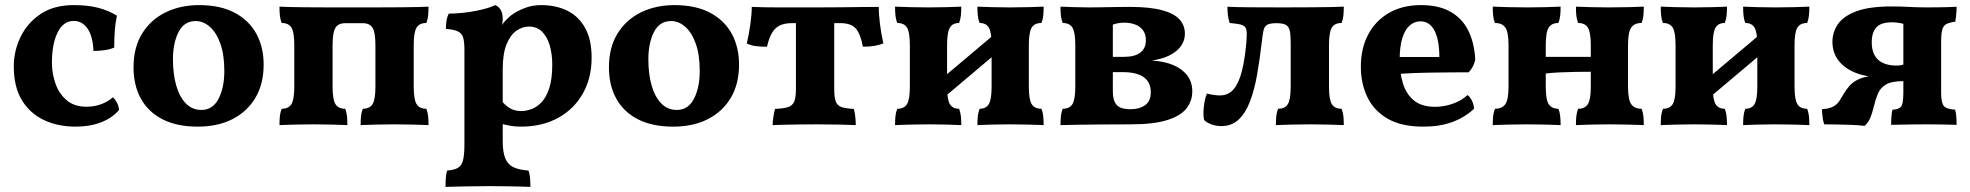

<svg xmlns="http://www.w3.org/2000/svg" viewBox="-20 -487 7716 752"><path d="M446.2 -56.4Q419.8 -24.8 375.9 -7.9Q332 9 276.2 9Q206.6 9 151.9 -16.9Q97.2 -42.8 65.6 -94.8Q34 -146.8 34 -227Q34 -287 60.4 -342Q86.8 -397 138.8 -432Q190.8 -467 269 -467Q324 -467 364.7 -456.4Q405.4 -445.8 438 -425.6Q431.8 -397.2 429.6 -367.5Q427.4 -337.8 427.4 -300.8Q410.4 -293.2 388 -290.3Q365.6 -287.4 346 -287.4Q343.6 -345.4 322.8 -375.2Q302 -405 268.8 -405Q227.8 -405 205.6 -359.9Q183.4 -314.8 183.4 -241.4Q183.4 -198.6 197.5 -158.9Q211.6 -119.2 241.5 -94.1Q271.4 -69 318 -69Q350 -69 376.4 -78.9Q402.8 -88.8 422.4 -106Q431.2 -97.8 438.1 -84.9Q445 -72 446.2 -56.4Z M754.2 9Q673 9 616.9 -19.6Q560.8 -48.2 531.9 -100.5Q503 -152.8 503 -223.6Q503 -301.2 536.8 -355.8Q570.6 -410.4 628.8 -438.7Q687 -467 759.6 -467Q843.2 -467 899.4 -437Q955.6 -407 984.1 -354.7Q1012.6 -302.4 1012.6 -233.8Q1012.6 -158.8 980.8 -104.7Q949 -50.6 891.3 -20.8Q833.6 9 754.2 9ZM768.8 -56.4Q813.2 -56.4 835.9 -99.9Q858.6 -143.4 858.6 -209.2Q858.6 -273 842.8 -316.7Q827 -360.4 801.4 -382.5Q775.8 -404.6 746.6 -404.6Q701.2 -404.6 679.3 -361.5Q657.4 -318.4 657.4 -254.8Q657.4 -196.4 670.3 -151.8Q683.2 -107.2 708.1 -81.8Q733 -56.4 768.8 -56.4Z M1074.6 3Q1074.6 -17.2 1076.2 -32.2Q1077.8 -47.2 1083.2 -61Q1110.2 -61 1121.4 -79.1Q1132.6 -97.2 1132.6 -148V-310Q1132.6 -360.8 1121.4 -378.9Q1110.2 -397 1083.2 -397Q1077.8 -410.8 1076.2 -425.8Q1074.6 -440.8 1074.6 -461Q1089.2 -460 1113.6 -459.5Q1138 -459 1177.7 -458.5Q1217.4 -458 1277.6 -458H1449.4Q1512.6 -458 1553.5 -458.5Q1594.4 -459 1619.1 -459.5Q1643.8 -460 1658.4 -461Q1658.4 -440.8 1656.8 -425.8Q1655.2 -410.8 1649.8 -397Q1622.8 -397 1611.6 -378.9Q1600.4 -360.8 1600.4 -310V-148Q1600.4 -97.2 1611.6 -79.1Q1622.8 -61 1649.8 -61Q1655.2 -47.2 1656.8 -32.2Q1658.4 -17.2 1658.4 3Q1635.8 2 1599.7 1Q1563.6 0 1525.4 0Q1487.2 0 1451.1 1Q1415 2 1392.4 3Q1392.4 -17.2 1394 -32.2Q1395.6 -47.2 1401 -61Q1428 -61 1439.2 -79.1Q1450.4 -97.2 1450.4 -148V-310Q1450.4 -360 1439.2 -378.1Q1428 -396.2 1401 -396.2H1332Q1305 -396.2 1293.8 -378.1Q1282.6 -360 1282.6 -310V-148Q1282.6 -97.2 1293.8 -79.1Q1305 -61 1332 -61Q1337.4 -47.2 1339 -32.2Q1340.6 -17.2 1340.6 3Q1318.6 2 1282.2 1Q1245.8 0 1207.6 0Q1169.4 0 1133 1Q1096.6 2 1074.6 3Z M1725 245Q1725 223.6 1726.3 208.1Q1727.6 192.6 1731.2 181Q1757.8 179 1772.7 170.9Q1787.6 162.8 1793.3 141.3Q1799 119.8 1799 79V-292Q1799 -320.4 1794.6 -337.7Q1790.2 -355 1774.8 -363.3Q1759.4 -371.6 1726.4 -373.8Q1726.4 -389.6 1728.7 -405.2Q1731 -420.8 1737.8 -433.6Q1794.6 -434.4 1845.4 -444.7Q1896.2 -455 1919.8 -467Q1933 -461.6 1941 -448.5Q1949 -435.4 1949 -411Q1949 -398.2 1943.7 -380.7Q1938.4 -363.2 1928.6 -338.8L1949 -318V65Q1949 108 1958.6 132.3Q1968.2 156.6 1990.1 167.5Q2012 178.4 2050 181Q2054.8 194.4 2056.1 211.4Q2057.4 228.4 2057.4 245Q2040 244 2013.5 243.5Q1987 243 1957.2 242.5Q1927.4 242 1899 242Q1852.6 242 1802.8 243Q1753 244 1725 245ZM2020.6 9Q1998.6 9 1979.6 5.8Q1960.6 2.6 1938.6 -3.6V-99.2Q1955.6 -77 1974.9 -64.5Q1994.2 -52 2022 -52Q2040.6 -52 2061.5 -59.6Q2082.4 -67.2 2100.9 -86.4Q2119.4 -105.6 2131.2 -141.5Q2143 -177.4 2143 -234.4Q2143 -274.4 2133.3 -308.3Q2123.6 -342.2 2103.5 -362.6Q2083.4 -383 2051.4 -383Q2026.2 -383 2002.9 -366.9Q1979.6 -350.8 1964.3 -314.2Q1949 -277.6 1949 -216L1908.6 -318.4Q1925.2 -358.2 1939.8 -380.3Q1954.4 -402.4 1967.8 -414Q1978.6 -426 1998.4 -437.9Q2018.2 -449.8 2043.6 -458.4Q2069 -467 2099.4 -467Q2157.4 -467 2201.8 -445.2Q2246.2 -423.4 2271.7 -377.7Q2297.2 -332 2297.2 -260.6Q2297.2 -181.2 2262.6 -120.3Q2228 -59.4 2165.7 -25.2Q2103.4 9 2020.6 9Z M2616.2 9Q2535 9 2478.9 -19.6Q2422.8 -48.2 2393.9 -100.5Q2365 -152.8 2365 -223.6Q2365 -301.2 2398.8 -355.8Q2432.6 -410.4 2490.8 -438.7Q2549 -467 2621.6 -467Q2705.2 -467 2761.4 -437Q2817.6 -407 2846.1 -354.7Q2874.6 -302.4 2874.6 -233.8Q2874.6 -158.8 2842.8 -104.7Q2811 -50.6 2753.3 -20.8Q2695.6 9 2616.2 9ZM2630.8 -56.4Q2675.2 -56.4 2697.9 -99.9Q2720.6 -143.4 2720.6 -209.2Q2720.6 -273 2704.8 -316.7Q2689 -360.4 2663.4 -382.5Q2637.8 -404.6 2608.6 -404.6Q2563.2 -404.6 2541.3 -361.5Q2519.4 -318.4 2519.4 -254.8Q2519.4 -196.4 2532.3 -151.8Q2545.2 -107.2 2570.1 -81.8Q2595 -56.4 2630.8 -56.4Z M3006.2 3Q3006.2 -10.4 3009 -28.8Q3011.8 -47.2 3015.4 -60.4Q3047.8 -62 3065.6 -67.2Q3083.4 -72.4 3090.4 -88.6Q3097.4 -104.8 3097.4 -139.2V-415.8H3247.4V-139.2Q3247.4 -106 3253.3 -89.8Q3259.2 -73.6 3275.6 -67.8Q3292 -62 3324.2 -60.4Q3328 -47.6 3329.9 -29.6Q3331.8 -11.6 3331.8 3Q3309.2 2 3269.5 1Q3229.8 0 3181.6 0Q3149.6 0 3115.6 0.5Q3081.6 1 3052.3 1.5Q3023 2 3006.2 3ZM2984 -304Q2961.2 -304 2941.7 -306.2Q2922.2 -308.4 2905 -316.6Q2913.2 -352 2918.8 -391.4Q2924.4 -430.8 2924.4 -460Q2948.8 -459 2973.8 -458.5Q2998.8 -458 3027.3 -458Q3055.8 -458 3091.9 -458Q3128 -458 3175.4 -458Q3231.6 -458 3275 -458.5Q3318.4 -459 3353.9 -459.5Q3389.4 -460 3422 -460Q3421.8 -430.4 3426.5 -392.9Q3431.2 -355.4 3439.8 -317.2Q3423.4 -310.2 3403.2 -307.1Q3383 -304 3359.8 -304Q3349.8 -355.8 3331.1 -376.1Q3312.4 -396.4 3271.2 -396.4H3083.4Q3053 -396.4 3034.2 -387.3Q3015.4 -378.2 3003.6 -358Q2991.8 -337.8 2984 -304Z M3808.2 3Q3808.2 -17.2 3809.8 -32.2Q3811.4 -47.2 3816.8 -61Q3842 -61 3852.9 -79.1Q3863.8 -97.2 3863.8 -148V-310Q3863.8 -360.8 3852.9 -378.9Q3842 -397 3816.8 -397Q3811.4 -410.8 3809.8 -425.8Q3808.2 -440.8 3808.2 -461Q3829.6 -460 3863.9 -459Q3898.2 -458 3934.6 -458Q3972.8 -458 4009.2 -459Q4045.6 -460 4067.6 -461Q4067.6 -440.8 4066 -425.8Q4064.4 -410.8 4059 -397Q4032 -397 4020.8 -378.9Q4009.6 -360.8 4009.6 -310V-148Q4009.6 -97.2 4020.8 -79.1Q4032 -61 4059 -61Q4064.4 -47.2 4066 -32.2Q4067.6 -17.2 4067.6 3Q4045.6 2 4009.2 1Q3972.8 0 3934.6 0Q3898.2 0 3863.9 1Q3829.6 2 3808.2 3ZM3485.6 3Q3485.6 -17.2 3487.2 -32.2Q3488.8 -47.2 3494.2 -61Q3521.2 -61 3532.4 -79.1Q3543.6 -97.2 3543.6 -148V-310Q3543.6 -360.8 3532.4 -378.9Q3521.2 -397 3494.2 -397Q3488.8 -410.8 3487.2 -425.8Q3485.6 -440.8 3485.6 -461Q3507.6 -460 3544 -459Q3580.4 -458 3618.6 -458Q3655 -458 3689.3 -459Q3723.6 -460 3745 -461Q3745 -440.8 3743.4 -425.8Q3741.8 -410.8 3736.4 -397Q3711.2 -397 3700.3 -378.9Q3689.4 -360.8 3689.4 -310V-148Q3689.4 -97.2 3700.3 -79.1Q3711.2 -61 3736.4 -61Q3741.8 -47.2 3743.4 -32.2Q3745 -17.2 3745 3Q3723.6 2 3689.3 1Q3655 0 3618.6 0Q3580.4 0 3544 1Q3507.6 2 3485.6 3ZM3660 -90.8V-171.8L3892 -367.2V-286.6Z M4133.6 3Q4133.6 -17.2 4135.2 -32.2Q4136.8 -47.2 4142.2 -61Q4169.2 -61 4180.4 -79.1Q4191.6 -97.2 4191.6 -148V-310Q4191.6 -360.8 4180.4 -378.9Q4169.2 -397 4142.2 -397Q4136.8 -410.8 4135.2 -425.8Q4133.6 -440.8 4133.6 -461Q4155.6 -460 4187.7 -459Q4219.8 -458 4245.8 -458Q4265.2 -458 4294 -458.5Q4322.8 -459 4352.4 -459.5Q4382 -460 4404 -460Q4483.2 -460 4530.8 -447.2Q4578.4 -434.4 4599.6 -411Q4620.8 -387.6 4620.8 -355.4Q4620.8 -314.8 4586.6 -286.8Q4552.4 -258.8 4491.2 -250Q4540.4 -247 4575.8 -231.9Q4611.2 -216.8 4630.5 -190.8Q4649.8 -164.8 4649.8 -129.4Q4649.8 -91 4626.5 -61.8Q4603.2 -32.6 4550.4 -16.3Q4497.6 0 4409.8 0Q4343.6 0 4294.8 0.5Q4246 1 4207.2 1.5Q4168.4 2 4133.6 3ZM4408.2 -59.2Q4442.4 -59.2 4464.8 -75Q4487.2 -90.8 4487.2 -125.4Q4487.2 -154 4473.6 -171.4Q4460 -188.8 4435.9 -196.6Q4411.8 -204.4 4380.2 -204.4H4314V-264.4H4383Q4425 -264.4 4446.5 -281.2Q4468 -298 4468 -329.4Q4468 -353.6 4456.4 -368.9Q4444.8 -384.2 4425.6 -391.2Q4406.4 -398.2 4384 -398.2Q4366.6 -398.2 4354.4 -395.2Q4342.2 -392.2 4323.6 -386.4L4338.6 -432V-131Q4338.6 -100 4347.5 -84.6Q4356.4 -69.2 4372 -64.2Q4387.6 -59.2 4408.2 -59.2Z M4764.2 6.8Q4742 6.8 4723.8 -0.2Q4705.6 -7.2 4696 -17Q4691.6 -38.4 4695.1 -69.4Q4698.6 -100.4 4707.2 -120.6Q4717.6 -117.6 4732.6 -115.4Q4747.6 -113.2 4757.8 -113.2Q4791.2 -113.2 4811.7 -137.5Q4832.2 -161.8 4844.1 -208.8Q4856 -255.8 4861.8 -323.4Q4864.4 -354.4 4861.8 -369.3Q4859.2 -384.2 4844.3 -389.3Q4829.4 -394.4 4796 -397Q4791.2 -412.6 4789.3 -427.7Q4787.4 -442.8 4787.4 -460.6Q4818.4 -459 4871.2 -458.5Q4924 -458 5005.4 -458Q5076.8 -458 5123.2 -458.5Q5169.6 -459 5198 -459.5Q5226.4 -460 5243.2 -461Q5243.2 -440.8 5241.6 -425.8Q5240 -410.8 5234.6 -397Q5207.6 -397 5196.4 -378.9Q5185.2 -360.8 5185.2 -310V-148Q5185.2 -97.2 5196.4 -79.1Q5207.6 -61 5234.6 -61Q5240 -47.2 5241.6 -32.2Q5243.2 -17.2 5243.2 3Q5221.2 2 5184.8 1Q5148.4 0 5110.2 0Q5072 0 5035.6 1Q4999.2 2 4977.2 3Q4977.2 -17.2 4978.8 -32.2Q4980.4 -47.2 4985.8 -61Q5012.8 -61 5024 -79.1Q5035.2 -97.2 5035.2 -148V-318.4Q5035.2 -349 5031.8 -365.8Q5028.4 -382.6 5016.6 -389.4Q5004.8 -396.2 4979.2 -396.2Q4953.6 -396.2 4942.7 -389.7Q4931.8 -383.2 4928.4 -366.4Q4925 -349.6 4921.4 -317.8Q4913.6 -250.8 4903.2 -192.3Q4892.8 -133.8 4875.5 -88.8Q4858.2 -43.8 4831.1 -18.5Q4804 6.8 4764.2 6.8Z M5555 9Q5469 9 5415.1 -22.1Q5361.2 -53.2 5335.6 -106.5Q5310 -159.8 5310 -226Q5310 -297.2 5338.6 -351.5Q5367.2 -405.8 5420 -436.4Q5472.8 -467 5545.2 -467Q5618 -467 5664.1 -439.3Q5710.2 -411.6 5732.7 -363.4Q5755.2 -315.2 5758 -252.8Q5751 -222.6 5732.2 -203.8Q5705.6 -203.8 5669.2 -203.5Q5632.8 -203.2 5591.6 -202.7Q5550.4 -202.2 5508.4 -200.4Q5466.4 -198.6 5428.2 -196V-263.8H5617.4Q5617.4 -330.4 5598.5 -366.9Q5579.6 -403.4 5543.4 -403.4Q5520 -403.4 5501.5 -387.4Q5483 -371.4 5472.5 -338Q5462 -304.6 5462 -253Q5462 -201.6 5475.1 -159.6Q5488.2 -117.6 5518.5 -93.1Q5548.8 -68.6 5600.8 -68.6Q5635.6 -68.6 5670 -80.7Q5704.4 -92.8 5727.6 -114.6Q5737.4 -108.4 5745 -92.8Q5752.6 -77.2 5753.4 -60.8Q5715.2 -26 5666.8 -8.5Q5618.4 9 5555 9Z M6152.4 3Q6152.4 -17.2 6154 -32.2Q6155.6 -47.2 6161 -61Q6187.6 -61 6199.1 -79.1Q6210.6 -97.2 6210.6 -148V-310Q6210.6 -360.8 6199.1 -378.9Q6187.6 -397 6161 -397Q6155.6 -410.8 6154 -425.8Q6152.4 -440.8 6152.4 -461Q6174.2 -460 6209.4 -459Q6244.6 -458 6281.4 -458Q6320.6 -458 6357.9 -459Q6395.2 -460 6418.2 -461Q6418.2 -440.8 6416.6 -425.8Q6415 -410.8 6409.6 -397Q6381.2 -397 6368.8 -378.9Q6356.4 -360.8 6356.4 -310V-148Q6356.4 -97.2 6368.8 -79.1Q6381.2 -61 6409.6 -61Q6415 -47.2 6416.6 -32.2Q6418.2 -17.2 6418.2 3Q6395.2 2 6357.9 1Q6320.6 0 6281.4 0Q6244.6 0 6209.4 1Q6174.2 2 6152.4 3ZM5826.6 3Q5826.6 -17.2 5828.2 -32.2Q5829.8 -47.2 5835.2 -61Q5863.6 -61 5876 -79.1Q5888.4 -97.2 5888.4 -148V-310Q5888.4 -360.8 5876 -378.9Q5863.6 -397 5835.2 -397Q5829.8 -410.8 5828.2 -425.8Q5826.6 -440.8 5826.6 -461Q5849.2 -460 5886.7 -459Q5924.2 -458 5963.4 -458Q6000.2 -458 6035.6 -459Q6071 -460 6092.4 -461Q6092.4 -440.8 6090.8 -425.8Q6089.2 -410.8 6083.8 -397Q6057.2 -397 6045.7 -378.9Q6034.2 -360.8 6034.2 -310V-148Q6034.2 -97.2 6045.7 -79.1Q6057.2 -61 6083.8 -61Q6089.2 -47.2 6090.8 -32.2Q6092.4 -17.2 6092.4 3Q6071 2 6035.6 1Q6000.2 0 5963.4 0Q5924.2 0 5886.7 1Q5849.2 2 5826.6 3ZM6029.8 -198.6V-264.2H6215.2V-206Q6186.2 -206 6153 -205.5Q6119.8 -205 6087 -203.4Q6054.2 -201.8 6029.8 -198.6Z M6807.2 3Q6807.2 -17.2 6808.8 -32.2Q6810.4 -47.2 6815.8 -61Q6841 -61 6851.9 -79.1Q6862.8 -97.2 6862.8 -148V-310Q6862.8 -360.8 6851.9 -378.9Q6841 -397 6815.8 -397Q6810.4 -410.8 6808.8 -425.8Q6807.2 -440.8 6807.2 -461Q6828.6 -460 6862.9 -459Q6897.2 -458 6933.6 -458Q6971.8 -458 7008.2 -459Q7044.6 -460 7066.6 -461Q7066.6 -440.8 7065 -425.8Q7063.4 -410.8 7058 -397Q7031 -397 7019.8 -378.9Q7008.6 -360.8 7008.6 -310V-148Q7008.6 -97.2 7019.8 -79.1Q7031 -61 7058 -61Q7063.4 -47.2 7065 -32.2Q7066.6 -17.2 7066.6 3Q7044.6 2 7008.2 1Q6971.8 0 6933.6 0Q6897.2 0 6862.9 1Q6828.6 2 6807.2 3ZM6484.6 3Q6484.6 -17.2 6486.2 -32.2Q6487.8 -47.2 6493.2 -61Q6520.2 -61 6531.4 -79.1Q6542.6 -97.2 6542.6 -148V-310Q6542.6 -360.8 6531.4 -378.9Q6520.2 -397 6493.2 -397Q6487.8 -410.8 6486.2 -425.8Q6484.6 -440.8 6484.6 -461Q6506.6 -460 6543 -459Q6579.4 -458 6617.6 -458Q6654 -458 6688.3 -459Q6722.6 -460 6744 -461Q6744 -440.8 6742.4 -425.8Q6740.8 -410.8 6735.4 -397Q6710.2 -397 6699.3 -378.9Q6688.4 -360.8 6688.4 -310V-148Q6688.4 -97.2 6699.3 -79.1Q6710.2 -61 6735.4 -61Q6740.8 -47.2 6742.4 -32.2Q6744 -17.2 6744 3Q6722.6 2 6688.3 1Q6654 0 6617.6 0Q6579.4 0 6543 1Q6506.6 2 6484.6 3ZM6659 -90.8V-171.8L6891 -367.2V-286.6Z M7387 2Q7387 -14.4 7388.3 -32.4Q7389.6 -50.4 7392.6 -57.4Q7416.2 -58.4 7425.5 -69.1Q7434.8 -79.8 7434.8 -124.8V-428.8L7441.2 -392Q7427.8 -396 7414.8 -397.8Q7401.8 -399.6 7390.6 -399.6Q7347 -399.6 7329 -379.7Q7311 -359.8 7311 -321.8Q7311 -276 7335.9 -253.1Q7360.8 -230.2 7408.8 -230.2Q7415.2 -230.2 7420.7 -230.9Q7426.2 -231.6 7434.8 -233.8V-183.4H7351.6Q7295 -184 7251 -200.6Q7207 -217.2 7182 -248.4Q7157 -279.6 7157 -323.6Q7157 -360.2 7178 -391.6Q7199 -423 7249.8 -442.4Q7300.6 -461.8 7389.6 -461.8Q7422.2 -461.8 7457.5 -459.9Q7492.8 -458 7529.6 -458Q7552.6 -458 7583.9 -458.5Q7615.2 -459 7643.4 -460.6Q7643.4 -456.2 7642.9 -445.1Q7642.4 -434 7641.1 -421.8Q7639.8 -409.6 7638.2 -402.2Q7615 -398.8 7603.3 -392.8Q7591.6 -386.8 7587.2 -371Q7582.8 -355.2 7582.8 -323.2V-123.6Q7582.8 -84.4 7593.4 -71.9Q7604 -59.4 7637.6 -57.4Q7643.4 -38.2 7643.4 2Q7616.8 1 7584.7 0.5Q7552.6 0 7525.4 0Q7505.8 0 7479.6 0.3Q7453.4 0.6 7428.4 1.1Q7403.4 1.6 7387 2ZM7283.2 6Q7258 3 7228.8 2Q7199.6 1 7172.1 0.5Q7144.6 0 7125 0Q7121.8 -7.8 7119.7 -20.6Q7117.6 -33.4 7116.8 -44.3Q7116 -55.2 7116 -59.2Q7145.4 -61.2 7160.7 -70Q7176 -78.8 7184.2 -91.4Q7192.4 -104 7200.2 -118Q7209.4 -134 7224.1 -151Q7238.8 -168 7265.1 -179.1Q7291.4 -190.2 7336 -190.2H7434.8V-169.2Q7389 -169.2 7366.9 -156Q7344.8 -142.8 7335.5 -121Q7326.2 -99.2 7320.2 -73.6Q7312.4 -42.4 7305.5 -25.6Q7298.6 -8.8 7283.2 6Z"/></svg>

Font: Vollkorn
Style: Regular
Weight: 400
Designer: Friedrich Althausen
Foundry: Friedrich Althausen
Version: Version 4.104